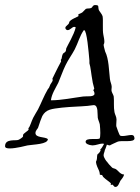

<svg xmlns="http://www.w3.org/2000/svg" viewBox="-34 -567 551 758"><path d="M456 122C441 122 432 106 424 101C419 98 413 98 409 95C405 92 390 75 389 72C388 73 375 55 375 46C375 39 379 33 380 25C380 26 385 14 388 4C393 6 396 7 399 7H400C400 6 427 -6 429 -7C446 -15 497 -2 497 -21C497 -23 496 -26 495 -29C493 -33 489 -34 484 -34C475 -34 461 -30 451 -30C447 -30 443 -30 440 -32C437 -34 426 -65 425 -69C425 -71 425 -73 425 -76C425 -82 426 -88 426 -95C426 -106 420 -114 418 -124C414 -144 417 -167 415 -186C414 -193 406 -203 406 -211C406 -215 407 -219 407 -224C407 -234 401 -244 400 -255C396 -288 396 -334 381 -364C377 -377 375 -389 375 -390C375 -392 378 -394 378 -402C378 -412 376 -419 374 -430C370 -449 374 -487 371 -503C369 -511 357 -524 356 -528C352 -542 359 -547 341 -547C332 -547 331 -538 327 -536C320 -532 312 -535 305 -532C302 -530 296 -522 291 -518C284 -513 275 -512 275 -509C275 -507 276 -505 276 -504C276 -501 240 -490 239 -478C238 -469 224 -465 224 -457C224 -451 230 -448 233 -448C243 -448 251 -461 259 -461C261 -461 263 -460 265 -459C258 -429 232 -387 229 -379C226 -375 228 -370 225 -364C223 -360 215 -357 214 -354C209 -344 211 -335 207 -332C206 -331 206 -331 206 -331C206 -329 207 -327 207 -325V-324C193 -299 173 -256 173 -257C173 -255 174 -253 174 -251C174 -244 164 -235 163 -229C160 -220 159 -220 155 -215C139 -188 129 -160 116 -135C110 -124 103 -114 97 -102C90 -88 84 -66 79 -62C79 -62 78 -61 78 -61C78 -60 79 -57 79 -56C79 -51 57 -40 57 -34C57 -33 57 -31 57 -29C57 -25 42 -16 39 -15C29 -10 -14 -21 -14 10C-14 17 -7 19 5 19C29 19 71 8 75 7C99 3 155 3 155 -18C143 -28 106 -22 106 -42C106 -51 114 -58 116 -62C124 -86 128 -98 133 -109C148 -136 170 -137 210 -142C247 -146 280 -146 312 -149C324 -150 331 -152 336 -152C355 -152 350 -117 352 -102C353 -95 358 -85 360 -76C361 -66 362 -53 362 -42C362 -32 361 -23 360 -21C352 -13 304 -26 304 -7C304 0 315 6 331 7C345 7 359 0 369 0C372 0 374 0 377 1C372 10 367 19 363 22C362 22 362 23 362 23C362 24 363 26 363 27V28C358 38 351 42 351 42C348 50 350 55 348 63C348 67 345 68 345 73C345 82 354 101 357 107C360 114 360 122 360 122C361 124 366 123 369 124C371 126 372 131 375 133C382 141 404 154 404 158C404 159 403 161 403 162C403 163 404 163 405 163C406 163 408 162 409 162C414 162 414 171 422 171C432 171 436 157 441 147C448 138 454 131 456 122ZM338 -193C331 -184 312 -188 294 -186C255 -181 209 -171 167 -171C170 -196 185 -218 196 -240C206 -263 214 -288 225 -310C235 -331 250 -351 261 -372C274 -397 281 -426 297 -448H298C309 -448 316 -361 319 -328V-317C324 -302 326 -274 331 -248C332 -238 336 -228 338 -218C338 -213 334 -213 334 -211C334 -212 339 -204 339 -198C339 -196 339 -194 338 -193Z"/></svg>

Font: Jim Nightshade
Style: Regular
Weight: 400
Designer: Astigmatic (AOETI)
Foundry: Astigmatic (AOETI)
Version: Version 1.000